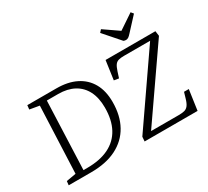

<svg xmlns="http://www.w3.org/2000/svg" viewBox="-174 -1214 1626 1498"><g transform="rotate(-30 639.0 -464.5)"><path d="M51 0 55 -36 142 -51 167 -651 80 -666 84 -703H346Q449 -703 522 -666.5Q595 -630 634 -561Q673 -492 673 -393Q673 -270 624 -182Q575 -94 481.5 -47Q388 0 254 0ZM210 -45H244Q360 -45 439 -84Q518 -123 558.5 -198.5Q599 -274 599 -384Q599 -472 568 -533Q537 -594 478 -626Q419 -658 336 -658H234ZM1244 -658 819 -45H1066Q1098 -45 1119 -50Q1140 -55 1154.5 -73.5Q1169 -92 1180 -131L1195 -182H1238L1212 0H735L738 -41L1165 -659H930Q901 -659 881.5 -654Q862 -649 849.5 -632.5Q837 -616 825 -579L808 -526L765 -533L789 -703H1238ZM858 -907 878 -929 1010 -838 1144 -928 1162 -906 1053 -788Q1040 -773 1029 -765.5Q1018 -758 1006 -758Q999 -758 994 -759.5Q989 -761 984 -763Z"/></g></svg>

Font: Literata 18pt Light
Style: Italic
Weight: 300
Italic angle: -2°
Designer: Latin by Veronika Burian and Jose Scaglione. Greek by Irene Vlachou. Cyrillic by Vera Evstafieva
Foundry: TypeTogether
Version: Version 3.103;gftools[0.9.29]